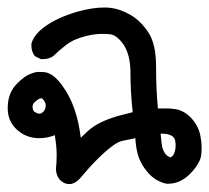

<svg xmlns="http://www.w3.org/2000/svg" viewBox="-20 -292 543 498"><path d="M389.6 -10.7Q396.5 -10.7 400.4 -10.7Q404.3 -10.7 406.7 -10.7Q409.2 -10.7 413.1 -10.7Q420.9 -10.7 427.7 -9.8Q455.1 -7.8 475.1 13.2Q495.1 34.2 500 61.5Q502.9 76.2 502.9 88.4Q502.9 100.6 502 109.4Q501 118.2 497.1 126Q489.3 142.6 472.7 159.2Q447.3 184.6 416 184.6Q413.1 184.6 412.1 184.6Q383.8 178.7 363.8 155.8Q343.8 132.8 336.9 106.4Q332 86.9 331.1 66.4Q313.5 70.3 297.9 73.2Q276.4 77.1 230.5 123Q210 143.6 186.5 171.9Q172.9 185.5 160.2 185.5Q146.5 185.5 136.2 175.3Q126 165 125 146.5Q127 130.9 127 109.4Q127 87.9 122.1 58.6Q102.5 66.4 82 66.4Q44.9 66.4 19.5 40Q0 19.5 0 -11.7Q0 -50.8 23.4 -74.2Q43 -94.7 59.6 -100.6Q71.3 -105.5 81.1 -105.5Q90.8 -105.5 97.7 -104.5Q120.1 -100.6 142.6 -68.4Q179.7 -17.6 189.5 65.4Q199.2 55.7 209 46.9Q235.4 23.4 286.1 8.8Q303.7 3.9 324.2 -1Q318.4 -53.7 318.4 -101.6Q318.4 -149.4 300.8 -175.8Q283.2 -201.2 265.6 -203.1Q257.8 -204.1 246.1 -204.1Q211.9 -204.1 175.8 -189.5Q153.3 -180.7 118.2 -146.5Q107.4 -138.7 91.8 -138.7Q89.8 -138.7 85.9 -138.7L70.3 -146.5Q61.5 -158.2 61.5 -172.9Q61.5 -176.8 61.5 -178.7Q67.4 -200.2 90.8 -218.8Q124 -245.1 180.7 -261.7Q219.7 -272.5 250 -272.5Q259.8 -272.5 267.6 -271.5Q292 -268.6 319.3 -252.9Q346.7 -236.3 365.7 -206.5Q384.8 -176.8 384.8 -119.1Q384.8 -61.5 389.6 -10.7ZM431.6 106.4Q432.6 103.5 434.1 98.1Q435.5 92.8 435.5 86.4Q435.5 80.1 434.6 74.2Q433.6 64.5 424.3 59.6Q415 54.7 400.4 54.7Q398.4 54.7 396.5 54.7Q399.4 85 401.4 91.8Q405.3 103.5 411.1 109.4Q417 115.2 422.9 116.2Q428.7 112.3 431.6 106.4ZM90.8 -35.2Q88.9 -37.1 86.9 -37.1Q81.1 -37.1 71.3 -28.3Q64.5 -23.4 64.5 -14.6Q64.5 -5.9 69.3 -2Q77.1 2.9 82 2.9Q87.9 2.9 92.8 -2.9Q98.6 -8.8 98.6 -18.1Q98.6 -27.3 90.8 -35.2Z"/></svg>

Font: JasonHandwriting2
Style: SemiBold
Weight: 600
Version: Version 1.04.7